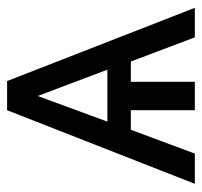

<svg xmlns="http://www.w3.org/2000/svg" viewBox="-34 -534 568 540"><g transform="rotate(-90 250.0 -264.0)"><path d="M498 0H415L347 -180H290V0H210V-180H155L88 0H3L210 -528H292ZM324 -246 250 -442 178 -246Z"/></g></svg>

Font: Libra Sans
Style: Regular
Weight: 400
Foundry: Context Ltd
Version: Version 1.000; ttfautohint (v1.3)